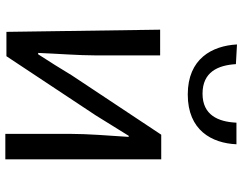

<svg xmlns="http://www.w3.org/2000/svg" viewBox="-112 -746 887 702"><g transform="rotate(90 331.0 -394.5)"><path d="M96 25H185L401 -301C422 -335 454 -387 476 -422H480C475 -347 469 -270 469 -210V29H562V-541H472L255 -214C234 -179 201 -126 178 -91H173C176 -164 182 -240 182 -299V-537H88ZM142 -818C147 -727 194 -638 325 -638C456 -638 503 -726 507 -816H428C425 -749 400 -692 322 -692C243 -692 218 -748 214 -814Z"/></g></svg>

Font: GenEiGothic-pro-Regular
Style: Regular
Weight: 400
Designer: Ryoko NISHIZUKA (kana & ideographs); Paul D. Hunt (Latin, Greek & Cyrillic); Wenlong ZHANG (bopomofo); Sandoll Communica
Foundry: Adobe Systems Incorporated; o_tamon
Version: Version 1.000.140830